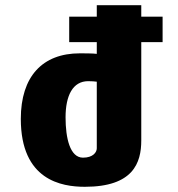

<svg xmlns="http://www.w3.org/2000/svg" viewBox="-20 -710 683 738"><path d="M605 -646H523V-690H352V-646H246V-548H352V-503C338 -505 300 -505 287 -505C143 -505 60 -416 60 -253C60 -17 217 8 306 8C492 8 523 -84 523 -170V-548H605ZM352 -140C352 -125 338 -104 299 -104C249 -104 232 -179 232 -259C232 -343 260 -398 319 -398C337 -398 340 -397 352 -396Z"/></svg>

Font: Maven Pro
Style: Black
Weight: 900
Designer: Joe Prince
Foundry: Joe Prince
Version: Version 1.003